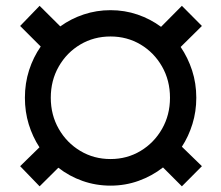

<svg xmlns="http://www.w3.org/2000/svg" viewBox="-20 -638 772 670"><path d="M118.2 12.2 50.3 -58.1 117.7 -124Q93.8 -160.6 80.3 -204.3Q66.9 -248 66.9 -296.9Q66.9 -347.7 81.5 -393.1Q96.2 -438.5 122.1 -475.6L50.3 -547.4L118.2 -617.7L190.4 -545.9Q227.5 -572.8 272.2 -587.6Q316.9 -602.5 365.7 -602.5Q415 -602.5 460 -587.2Q504.9 -571.8 542 -544.4L614.7 -617.7L684.6 -547.4L610.4 -474.1Q635.7 -437 650.4 -392.1Q665 -347.2 665 -296.9Q665 -249 651.6 -205.6Q638.2 -162.1 614.7 -126L684.6 -58.1L614.7 12.2L548.8 -53.7Q510.7 -23.9 464.1 -7.1Q417.5 9.8 365.7 9.8Q314.5 9.8 268.1 -6.6Q221.7 -22.9 183.6 -52.7ZM365.7 -83Q423.3 -83 470.5 -111.3Q517.6 -139.6 545.4 -188.2Q573.2 -236.8 573.2 -296.9Q573.2 -357.4 545.4 -406Q517.6 -454.6 470.5 -482.7Q423.3 -510.7 365.7 -510.7Q307.6 -510.7 260.3 -482.7Q212.9 -454.6 185.1 -406Q157.2 -357.4 157.2 -296.9Q157.2 -236.8 185.1 -188.2Q212.9 -139.6 260.3 -111.3Q307.6 -83 365.7 -83Z"/></svg>

Font: Inter Tight
Style: Bold
Weight: 700
Designer: Rasmus Andersson
Foundry: rsms
Version: Version 3.004; ttfautohint (v1.8.4.7-5d5b)